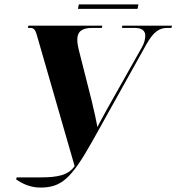

<svg xmlns="http://www.w3.org/2000/svg" viewBox="-20 -830 797 867"><path d="M332 -790H601L605 -810H336ZM53 -20C77 -3 114 17 162 17C257 17 302 -23 398 -194L640 -628C674 -689 701 -704 736 -704H754L757 -714H532L531 -704H588C621 -704 636 -691 636 -669C636 -655 632 -635 620 -615L461 -333C445 -302 430 -278 420 -256C415 -285 405 -330 393 -379L336 -604C332 -620 329 -636 329 -651C329 -686 348 -704 397 -704H440L442 -714H108L106 -704H117C137 -704 141 -692 152 -652L317 -80C289 -39 241 -29 163 -29H55Z"/></svg>

Font: Noto Serif Display SemiCondensed ExtraBold
Style: Italic
Weight: 800
Width: 4
Italic angle: -12°
Designer: Monotype Design Team
Foundry: Monotype Imaging Inc.
Version: Version 2.009